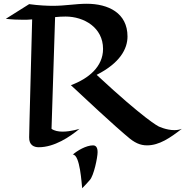

<svg xmlns="http://www.w3.org/2000/svg" viewBox="-20 -741 987 1021"><path d="M403 -56C403 -56 357 -41 313 -41C291 -41 269 -45 254 -56L273 -650C291 -652 310 -653 329 -653C426 -653 528 -595 528 -481C528 -386 451 -323 357 -288C597 -63 655 -17 655 -17C695 19 726 32 762 32C827 32 885 -8 947 -56C934 -51 921 -49 907 -49C864 -49 823 -69 823 -69C823 -69 752 -103 494 -343C618 -406 658 -481 658 -547C658 -672 556 -721 441 -721C383 -721 327 -710 262 -710C233 -710 185 -712 135 -719L11 -641C44 -637 76 -636 101 -636C118 -636 134 -636 151 -638C135 -44 135 -11 135 -11C134 31 161 42 186 42C269 42 351 -13 403 -56ZM499 68C499 56 497 32 475 32C438 32 391 60 367 81C406 80 414 238 417 260C431 246 444 232 457 217C479 194 499 96 499 68Z"/></svg>

Font: Eagle Lake
Style: Regular
Weight: 400
Designer: Astigmatic (AOETI)
Foundry: Astigmatic (AOETI)
Version: Version 1.000